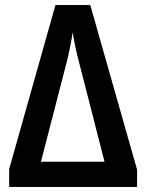

<svg xmlns="http://www.w3.org/2000/svg" viewBox="-20 -735 574 755"><path d="M519 -68V0H16V-70L198 -715H335ZM293 -482Q276 -543 266 -608Q254 -534 240 -482L141 -99H391Z"/></svg>

Font: Noto Sans Display Medium Narrow
Style: Regular
Weight: 500
Width: 4
Designer: Monotype Design team
Foundry: Monotype Imaging Inc.
Version: Version 1.000